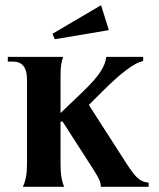

<svg xmlns="http://www.w3.org/2000/svg" viewBox="-20 -719 612 739"><path d="M68 0H227C217 -24 213 -48 213 -89V-251H221L338 -69C362 -31 368 -19 368 0H552V-16C514 -20 499 -39 455 -108L322 -315L373 -366C445 -438 498 -478 531 -484V-500H389C384 -462 363 -428 299 -366L213 -284V-427C213 -462 216 -479 223 -500H10V-482H29C66 -482 84 -460 84 -411V-94C84 -49 80 -27 68 0ZM191 -568 399 -603 369 -699 182 -589Z"/></svg>

Font: Sinistre
Style: Bold
Weight: 700
Designer: Jules Durand
Foundry: Collletttivo
Version: Version 69.420;Glyphs 3.2 (3217)